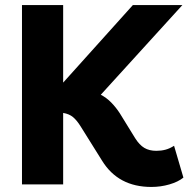

<svg xmlns="http://www.w3.org/2000/svg" viewBox="-20 -730 746 760"><path d="M67 0V-710H230V-403L506 -710H702L379 -355Q402 -343 420.5 -324Q439 -305 454 -282L515 -183Q532 -156 551.5 -144.5Q571 -133 599 -133Q618 -133 635 -137.5Q652 -142 669 -153L706 -27Q685 -10 650.5 0Q616 10 579 10Q448 10 384 -94L299 -230Q284 -254 269 -266.5Q254 -279 230 -283V0Z"/></svg>

Font: Livvic
Style: Bold
Weight: 700
Designer: Jacques Le Bailly, Baron von Fonthausen
Version: Version 1.001; ttfautohint (v1.8.2)